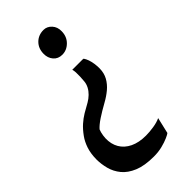

<svg xmlns="http://www.w3.org/2000/svg" viewBox="-283 -815 1034 1034"><g transform="rotate(-45 233.5 -298.5)"><path d="M328.5 -487Q336.5 -475.5 341.8 -460.2Q347 -445 349.8 -426.8Q352.5 -408.5 352.5 -389Q352 -353.5 337 -326.5Q322 -299.5 296.8 -278.2Q271.5 -257 240.5 -240Q199 -217 167.2 -196Q135.5 -175 120 -157Q117 -150 114.5 -140.5Q112 -131 110.5 -120.8Q109 -110.5 108.5 -101Q107 -57.5 126 -25Q145 7.5 182.5 25.5Q220 43.5 273 43.5Q300.5 43.5 332.5 38.5Q364.5 33.5 386 23L364.5 115Q359 120 338.2 129.2Q317.5 138.5 287.8 146Q258 153.5 223.5 153.5Q153.5 153.5 108.2 134.8Q63 116 38 85.5Q13 55 3.2 18Q-6.5 -19 -6.5 -55Q-6 -99 5.2 -132.8Q16.5 -166.5 34.5 -191.5Q56.5 -222 78.5 -241.5Q100.5 -261 124.5 -275.5Q148.5 -290 176.5 -305Q194.5 -315.5 209.5 -330Q224.5 -344.5 233.8 -362.2Q243 -380 244.5 -398.5Q246 -415 246.8 -432.2Q247.5 -449.5 246.8 -464.2Q246 -479 243 -488H322ZM349.5 -674.5Q349 -635 323 -609Q297 -583 262.5 -583Q231 -583 212.5 -604.8Q194 -626.5 194.5 -658.5Q195 -698.5 220.5 -724Q246 -749.5 285 -749.5Q311.5 -749.5 331 -728.2Q350.5 -707 349.5 -674.5Z"/></g></svg>

Font: Merriweather Light 18pt ExtraBold
Style: Italic
Weight: 800
Italic angle: -7.8°
Version: Version 2.101